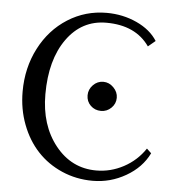

<svg xmlns="http://www.w3.org/2000/svg" viewBox="-50 -704 698 761"><g transform="rotate(5 299.5 -324.0)"><path d="M549.8 -136.2 567.9 -119.1Q539.6 -61 478 -25.6Q416.5 9.8 346.2 9.8Q280.8 9.8 223.6 -15.1Q166.5 -40 126 -83.5Q85.4 -127 62.3 -188Q39.1 -249 39.1 -318.8Q39.1 -413.1 79.3 -491.2Q119.6 -569.3 189.7 -613.8Q259.8 -658.2 344.2 -658.2Q408.7 -658.2 464.4 -632.6Q520 -606.9 546.9 -564L518.1 -540Q462.9 -619.1 346.2 -619.1Q248.5 -619.1 189.2 -536.1Q129.9 -453.1 129.9 -315.9Q129.9 -192.9 194.1 -112.5Q258.3 -32.2 356.9 -32.2Q414.1 -32.2 465.6 -59.8Q517.1 -87.4 549.8 -136.2ZM355 -269Q330.6 -269 313.7 -285.4Q296.9 -301.8 296.9 -326.2Q296.9 -349.6 314 -367.2Q331.1 -384.8 355 -384.8Q377.9 -384.8 395.5 -366.9Q413.1 -349.1 413.1 -326.2Q413.1 -302.7 396 -285.9Q378.9 -269 355 -269Z"/></g></svg>

Font: Common Serif
Style: Regular
Weight: 400
Designer: Philipp H. Poll, Khaled Hosny
Foundry: Stefan Peev, Context Ltd.
Version: Version 1.026